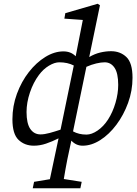

<svg xmlns="http://www.w3.org/2000/svg" viewBox="-20 -760 728 1020"><path d="M160 14Q111 14 78.5 -17Q46 -48 46 -126Q46 -197 70 -262Q94 -327 133.5 -377.5Q173 -428 221 -457.5Q269 -487 317 -487Q357 -487 382 -461L420 -654L322 -661L327 -690L499 -740L511 -732L454 -457Q483 -474 512.5 -481Q542 -488 570 -488Q619 -488 651.5 -457Q684 -426 684 -347Q684 -278 660.5 -213.5Q637 -149 598.5 -97.5Q560 -46 513 -16Q466 14 419 14Q384 14 359 -13Q348 35 338 85.5Q328 136 319 191L414 206L407 240H154L161 206L245 192L291 -25Q257 -8 224.5 3Q192 14 160 14ZM121 -165Q121 -104 141 -75Q161 -46 195 -46Q216 -46 243.5 -53.5Q271 -61 301 -71L302 -73L372 -412Q339 -429 295 -429Q270 -429 240 -411Q210 -393 187 -362Q157 -322 139 -268.5Q121 -215 121 -165ZM536 -429Q517 -429 491.5 -423Q466 -417 439 -405L368 -62Q399 -45 439 -45Q467 -45 498.5 -66.5Q530 -88 554 -125Q579 -164 593.5 -213.5Q608 -263 608 -309Q608 -371 588.5 -400Q569 -429 536 -429Z"/></svg>

Font: Source Serif Pro
Style: Italic
Weight: 400
Italic angle: -12°
Designer: Frank Grießhammer
Foundry: Adobe Systems Incorporated
Version: Version 3.001;hotconv 1.0.111;makeotfexe 2.5.65597